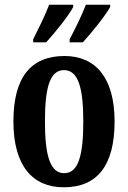

<svg xmlns="http://www.w3.org/2000/svg" viewBox="-20 -786 544 816"><path d="M276 -619V-606H332C369 -646 429 -721 448 -756V-766H345C328 -721 301 -667 276 -619ZM121 -619V-606H176C213 -646 273 -721 291 -756V-766H189C172 -721 145 -667 121 -619ZM251 10C393 10 467 -82 467 -270C467 -457 385 -548 254 -548C111 -548 37 -457 37 -270C37 -82 118 10 251 10ZM253 -50C193 -50 171 -125 171 -270C171 -414 192 -488 252 -488C312 -488 334 -414 334 -270C334 -125 313 -50 253 -50Z"/></svg>

Font: Noto Serif Sinhala ExtraCondensed
Style: Bold
Weight: 700
Width: 2
Designer: Jelle Bosma - Monotype Design Team
Foundry: Monotype Imaging Inc.
Version: Version 2.007